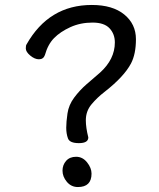

<svg xmlns="http://www.w3.org/2000/svg" viewBox="-20 -739 640 774"><path d="M298 -162Q261 -162 254 -181Q247 -200 247 -224Q247 -247 252 -281.5Q257 -316 279 -345.5Q301 -375 328.5 -399Q356 -423 383 -446Q443 -500 443 -568Q443 -602 421.5 -625Q400 -648 353 -648Q304 -648 263.5 -629.5Q223 -611 198 -585.5Q173 -560 161 -517Q155 -500 137 -500Q120 -500 102 -515Q84 -530 84 -544Q84 -556 87 -560Q177 -719 350 -719Q434 -719 481 -680.5Q528 -642 528 -581Q528 -521 508 -483Q480 -430 402 -369Q372 -346 349 -318.5Q326 -291 326 -254Q326 -225 336 -185Q336 -162 298 -162ZM294 15Q267 15 249.5 -6Q232 -27 232 -51Q232 -74 246.5 -90.5Q261 -107 287 -107Q313 -107 331 -84.5Q349 -62 349 -39Q349 15 294 15Z"/></svg>

Font: LXGW WenKai TC
Style: Bold
Weight: 700
Designer: LXGW / Fontworks Inc.
Foundry: LXGW / Fontworks Inc.
Version: Version 1.330;April 28, 2024